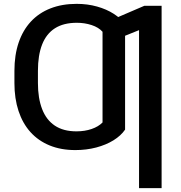

<svg xmlns="http://www.w3.org/2000/svg" viewBox="-20 -757 923 981"><path d="M619.1 -392.1V-94.7Q597.7 -63.5 559.6 -40Q521.5 -16.6 471.7 -3.4Q421.9 9.8 364.7 9.8Q291.5 9.8 233.6 -13.9Q175.8 -37.6 135.7 -82Q95.7 -126.5 74.7 -189.9Q53.7 -253.4 53.7 -332.5V-388.7L173.8 -390.6V-332.5Q173.8 -255.4 195.1 -200Q216.3 -144.5 260 -115.2Q303.7 -85.9 370.6 -85.9Q413.1 -85.9 448 -97.9Q482.9 -109.9 503.9 -131.3V-392.1ZM619.1 -632.8V-341.3L503.9 -340.8V-594.7Q483.9 -617.2 448.2 -628.9Q412.6 -640.6 372.6 -640.6Q304.7 -640.6 260.7 -612.5Q216.8 -584.5 195.3 -529.8Q173.8 -475.1 173.8 -395V-339.8H53.7V-395Q53.7 -475.6 75.2 -539.1Q96.7 -602.5 137.7 -646.7Q178.7 -690.9 237.8 -714.1Q296.9 -737.3 371.6 -737.3Q427.2 -737.3 475.8 -723.6Q524.4 -710 561.3 -686.3Q598.1 -662.6 619.1 -632.8ZM805.7 -727.5V204.1H690.4V-603L562 -551.3V-660.6L717.8 -727.5Z"/></svg>

Font: Inter 18pt Medium
Style: Regular
Weight: 500
Designer: Rasmus Andersson
Foundry: rsms
Version: Version 4.001;git-66647c0bb